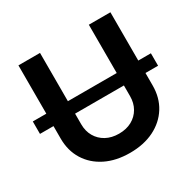

<svg xmlns="http://www.w3.org/2000/svg" viewBox="-165 -897 1085 1076"><g transform="rotate(-30 378.0 -359.0)"><path d="M759.8 -415V-334.5H-4.4V-415ZM380.9 10.3Q291 10.3 224.1 -22.9Q157.2 -56.2 120.1 -115.7Q83 -175.3 83 -253.9V-727.5H222.7V-265.6Q222.7 -221.2 242.4 -187Q262.2 -152.8 297.6 -133.3Q333 -113.8 380.9 -113.8Q428.7 -113.8 464.1 -133.3Q499.5 -152.8 519 -187Q538.6 -221.2 538.6 -265.6V-727.5H678.2V-253.9Q678.2 -175.3 641.1 -115.7Q604 -56.2 537.1 -22.9Q470.2 10.3 380.9 10.3Z"/></g></svg>

Font: Inter
Style: 650
Weight: 650
Designer: Rasmus Andersson
Foundry: rsms
Version: Version 4.001;git-66647c0bb